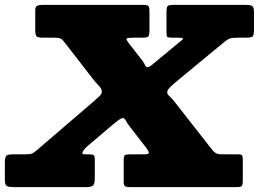

<svg xmlns="http://www.w3.org/2000/svg" viewBox="-110 -770 1065 790"><path d="M110.5 -615Q136.5 -615 143.2 -609.2Q150 -603.5 160.5 -589.5L265 -454.5Q282.5 -431.5 295.8 -418.2Q309 -405 309 -393Q309 -383.5 298.5 -373.5Q288 -363.5 270.5 -348.5L41.5 -152Q30.5 -142.5 22.8 -138.8Q15 -135 -6.5 -135H-57Q-81 -135 -85.5 -127.5Q-90 -120 -90 -97.5V-28.5Q-90 -8 -80.5 -4Q-71 0 -52.5 0H241.5Q265 0 272.5 -6.5Q280 -13 280 -37.5V-113.5Q280 -129 275 -132Q270 -135 255.5 -135H238.5Q227.5 -135 229 -141.5Q230.5 -148 238.2 -156.8Q246 -165.5 252.5 -171L352.5 -256Q368 -269 378.5 -276.5Q389 -284 396 -284Q402.5 -284 407.8 -273.8Q413 -263.5 424.5 -248.5L489.5 -164.5Q499.5 -152 502 -143.5Q504.5 -135 486.5 -135H427.5Q410 -135 404.5 -132Q399 -129 399 -111.5V-22.5Q399 -7 405 -3.5Q411 0 425.5 0H859.5Q878 0 883.5 -3.5Q889 -7 889 -25.5V-109.5Q889 -125 886.5 -130Q884 -135 868.5 -135H807.5Q786.5 -135 778.2 -139.8Q770 -144.5 761.5 -155.5L612 -346.5Q598 -365 588 -373.5Q578 -382 578 -390Q578 -399.5 590.2 -411.5Q602.5 -423.5 622.5 -440L814.5 -598.5Q826.5 -608.5 836.8 -611.8Q847 -615 870.5 -615H902.5Q926 -615 930.5 -621Q935 -627 935 -649.5V-719.5Q935 -741.5 927 -745.8Q919 -750 898.5 -750H605.5Q584 -750 579.5 -744.8Q575 -739.5 575 -717.5V-639.5Q575 -621 578 -618Q581 -615 599.5 -615H621.5Q640 -615 642.2 -612.2Q644.5 -609.5 638.5 -604.8Q632.5 -600 625.5 -594.5L540.5 -524Q525.5 -511.5 514.5 -502.5Q503.5 -493.5 496.5 -493.5Q490 -493.5 486.8 -502.2Q483.5 -511 473.5 -523.5L420.5 -591.5Q407.5 -608 411.5 -611.5Q415.5 -615 438.5 -615H477.5Q497.5 -615 501.2 -621Q505 -627 505 -645.5V-721.5Q505 -740.5 500.8 -745.2Q496.5 -750 477.5 -750H66.5Q52 -750 43.5 -746.5Q35 -743 35 -727V-649.5Q35 -627 39.8 -621Q44.5 -615 67.5 -615Z"/></svg>

Font: Besley Black
Style: Italic
Weight: 900
Italic angle: -13°
Designer: Owen Earl
Foundry: indestructible type*
Version: Version 2.001